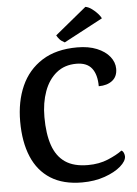

<svg xmlns="http://www.w3.org/2000/svg" viewBox="-61 -956 724 1017"><g transform="rotate(-5 301.0 -447.5)"><path d="M370 -700Q430 -700 474 -682Q518 -664 542 -634Q566 -604 566 -569Q566 -528 538.5 -506.5Q511 -485 466 -485Q466 -547 440 -580.5Q414 -614 358 -614Q295 -614 252 -579Q209 -544 187 -483.5Q165 -423 165 -347Q165 -258 186 -197Q207 -136 252.5 -105Q298 -74 373 -74Q433 -74 480.5 -94Q528 -114 556 -135Q564 -131 568 -121Q572 -111 572 -103Q572 -78 540.5 -50.5Q509 -23 455 -4Q401 15 334 15Q234 15 167.5 -27Q101 -69 68 -147.5Q35 -226 35 -335Q35 -441 71.5 -523Q108 -605 182.5 -652.5Q257 -700 370 -700ZM514 -842 307 -732Q289 -741 279.5 -752Q270 -763 265 -773L432 -910Q449 -907 466 -894.5Q483 -882 496 -867.5Q509 -853 514 -842Z"/></g></svg>

Font: Karma Variable Light
Style: Regular
Weight: 300
Designer: Joana Correia
Foundry: Indian Type Foundry
Version: Version 3.000